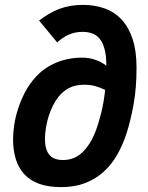

<svg xmlns="http://www.w3.org/2000/svg" viewBox="-20 -747 604 782"><path d="M413.1 -479Q413.1 -520.5 405.8 -547.4Q398.4 -574.2 385.5 -589.6Q372.6 -605 355 -611.1Q337.4 -617.2 316.9 -617.2Q299.3 -617.2 284.9 -614Q270.5 -610.8 258.3 -605.2Q246.1 -599.6 234.9 -591.8Q223.6 -584 212.9 -574.2L139.2 -663.1Q158.7 -678.2 179 -690.2Q199.2 -702.1 220.9 -710.4Q242.7 -718.8 266.6 -722.9Q290.5 -727.1 317.9 -727.1Q366.7 -727.1 407 -712.4Q447.3 -697.8 475.8 -666.7Q504.4 -635.7 520.3 -587.4Q536.1 -539.1 536.1 -471.2Q536.1 -387.7 523.9 -321Q511.7 -254.4 496.1 -206.1Q480.5 -157.2 457.3 -116.7Q434.1 -76.2 401.6 -46.9Q369.1 -17.6 326.4 -1.2Q283.7 15.1 229 15.1Q176.3 15.1 139.2 1.5Q102.1 -12.2 78.6 -37.8Q55.2 -63.5 44.2 -99.4Q33.2 -135.3 33.2 -180.2Q33.2 -205.6 37.8 -237.5Q42.5 -269.5 53.5 -303.7Q64.5 -337.9 82 -371.6Q99.6 -405.3 126 -434.1Q160.6 -471.7 209 -491.9Q257.3 -512.2 314.9 -512.2Q342.8 -512.2 368.9 -503.2Q395 -494.1 413.1 -479ZM163.1 -180.2Q163.1 -139.2 180.4 -117.2Q197.8 -95.2 236.8 -95.2Q283.2 -95.2 315.9 -127Q348.6 -158.7 369.1 -211.9Q381.8 -245.1 392.3 -287.4Q402.8 -329.6 408.2 -380.9Q388.2 -390.6 368.2 -396.2Q348.1 -401.9 323.2 -401.9Q286.6 -401.9 262 -388.9Q237.3 -376 219.2 -354Q206.5 -338.4 196 -317.6Q185.5 -296.9 178.2 -273.7Q170.9 -250.5 167 -226.3Q163.1 -202.1 163.1 -180.2Z"/></svg>

Font: Lorenzo Sans
Style: Bold Italic
Weight: 700
Italic angle: -12°
Foundry: Intel Corporation
Version: Version 1.00; ttfautohint (v1.5)